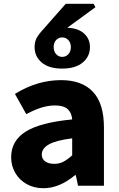

<svg xmlns="http://www.w3.org/2000/svg" viewBox="-20 -983 629 1016"><path d="M39 -151Q39 -238 116 -286.5Q193 -335 362 -351Q359 -387 337.5 -406Q316 -425 271 -425Q237 -425 200.5 -414Q164 -403 119 -379L59 -486Q177 -559 303 -559Q414 -559 472 -497Q530 -435 530 -309V0H393L381 -56H377Q294 13 210 13Q160 13 121 -9Q82 -31 60.5 -68.5Q39 -106 39 -151ZM362 -161V-251Q275 -240 238 -218.5Q201 -197 201 -165Q201 -142 219 -129Q237 -116 267 -116Q293 -116 314 -126.5Q335 -137 362 -161ZM163 -734Q163 -760 173 -780Q183 -800 209 -828L328 -963H475L485 -945L336 -836Q394 -834 425 -805.5Q456 -777 456 -734Q456 -684 417.5 -652Q379 -620 309 -620Q239 -620 201 -652Q163 -684 163 -734ZM355 -734Q355 -756 342 -770.5Q329 -785 309 -785Q290 -785 277 -771Q264 -757 264 -734Q264 -711 277 -696.5Q290 -682 309 -682Q329 -682 342 -696.5Q355 -711 355 -734Z"/></svg>

Font: Nebula Sans Bold
Style: Regular
Weight: 700
Designer: Paul D. Hunt for Adobe (as Source Sans)
Foundry: Nebula Entertainment & Broadcasting LLC
Version: Version 1.010